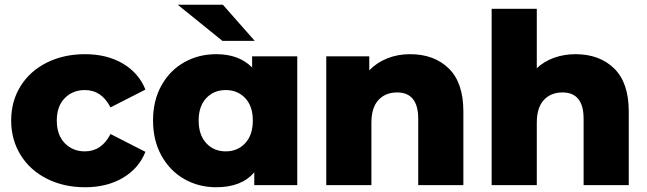

<svg xmlns="http://www.w3.org/2000/svg" viewBox="-20 -779 2724 808"><path d="M27 -272Q27 -353 66.5 -416.5Q106 -480 177 -515.5Q248 -551 338 -551Q430 -551 497 -511.5Q564 -472 592 -402L445 -327Q408 -400 337 -400Q286 -400 252.5 -366Q219 -332 219 -272Q219 -211 252.5 -176.5Q286 -142 337 -142Q408 -142 445 -215L592 -140Q564 -70 497 -30.5Q430 9 338 9Q248 9 177 -27Q106 -63 66.5 -127Q27 -191 27 -272Z M1231 -542V0H1050V-54Q997 9 890 9Q816 9 755.5 -25.5Q695 -60 659.5 -124Q624 -188 624 -272Q624 -356 659.5 -419.5Q695 -483 755.5 -517Q816 -551 890 -551Q986 -551 1041 -495V-542ZM1044 -272Q1044 -332 1012 -366Q980 -400 930 -400Q880 -400 848 -366Q816 -332 816 -272Q816 -211 848 -176.5Q880 -142 930 -142Q980 -142 1012 -176.5Q1044 -211 1044 -272ZM728 -759H918L1052 -607H916Z M1930 -310V0H1740V-279Q1740 -390 1651 -390Q1602 -390 1572.5 -358Q1543 -326 1543 -262V0H1353V-542H1534V-483Q1566 -516 1610 -533.5Q1654 -551 1706 -551Q1807 -551 1868.5 -491Q1930 -431 1930 -310Z M2626 -310V0H2436V-279Q2436 -390 2347 -390Q2298 -390 2268.5 -358Q2239 -326 2239 -262V0H2049V-742H2239V-492Q2270 -521 2312 -536Q2354 -551 2402 -551Q2503 -551 2564.5 -491Q2626 -431 2626 -310Z"/></svg>

Font: Montserrat Alternates ExtraBold
Style: Regular
Weight: 800
Designer: Julieta Ulanovsky
Foundry: Julieta Ulanovsky
Version: Version 7.200